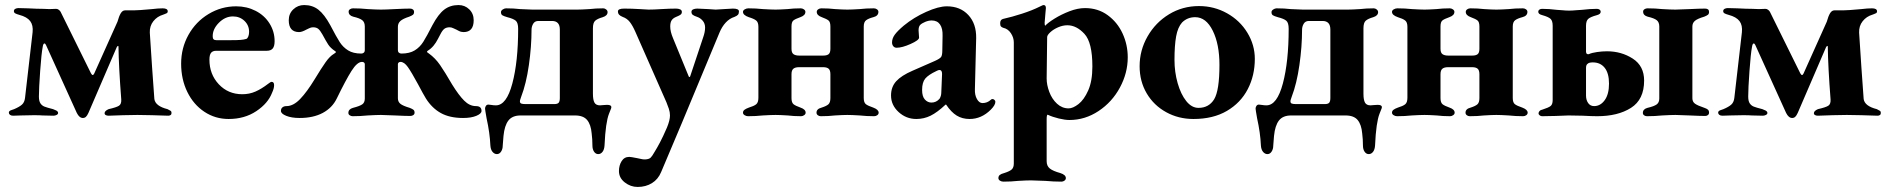

<svg xmlns="http://www.w3.org/2000/svg" viewBox="-20 -457 7480 760"><path d="M284 -10 162 -279Q159 -285 156 -285Q151 -285 149 -271Q144 -246 139 -176Q134 -106 134 -75Q134 -57 140 -48Q146 -39 156 -35Q166 -31 190 -25Q191 -24 197 -22Q203 -20 206.5 -17Q210 -14 210 -10Q210 -5 204 -2Q198 1 192 1L148 0Q139 -1 114 -1Q86 -1 62.5 0Q39 1 32 1Q24 1 19.5 -2.5Q15 -6 15 -11Q15 -18 24.5 -21Q34 -24 36 -25Q57 -34 67 -43Q77 -52 79 -69L109 -329Q112 -357 99.5 -373.5Q87 -390 57 -398Q46 -401 40.5 -404Q35 -407 35 -413Q35 -419 40.5 -422Q46 -425 53 -425L91 -424Q127 -422 151 -422L176 -421L202 -422Q208 -422 213 -418Q218 -414 220 -410L340 -167Q344 -160 347 -160Q350 -160 353 -166L445 -371Q451 -393 458 -404.5Q465 -416 475 -416H509Q527 -416 582 -421Q606 -424 624 -424Q644 -424 644 -412Q644 -407 640.5 -405Q637 -403 632.5 -401.5Q628 -400 626 -399Q602 -392 587 -373Q572 -354 573 -328Q582 -185 591 -65Q595 -37 643 -25Q651 -21 655 -18.5Q659 -16 659 -10Q659 -4 655 -1.5Q651 1 646 1L582 -1L524 -2L468 -1Q426 1 410 1Q403 1 398.5 -1.5Q394 -4 394 -9Q394 -18 410 -25Q441 -32 451 -38.5Q461 -45 460 -63Q450 -193 449 -272Q449 -276 446.5 -275Q444 -274 442 -270L330 -10Q325 1 320 5.5Q315 10 308 10Q294 10 284 -10Z M697 0ZM697 -205Q697 -267 726 -319Q755 -371 805.5 -401.5Q856 -432 915 -432Q957 -432 992 -414Q1027 -396 1047 -364Q1067 -332 1067 -294Q1067 -274 1059.5 -265Q1052 -256 1036 -256H836Q822 -256 815.5 -248Q809 -240 809 -221Q809 -163 846 -123.5Q883 -84 939 -84Q967 -84 991 -94.5Q1015 -105 1041 -125Q1051 -133 1055 -133Q1065 -133 1065 -120Q1065 -107 1057 -90Q1041 -48 994.5 -17Q948 14 885 14Q832 14 789 -14.5Q746 -43 721.5 -93Q697 -143 697 -205ZM896 -298Q919 -298 932 -299Q945 -300 955 -303Q960 -305 963 -313Q966 -321 966 -331Q966 -357 947.5 -374.5Q929 -392 902 -392Q871 -392 846 -366.5Q821 -341 822 -312Q822 -298 836 -298Z M1092 -18Q1092 -27 1098 -32Q1104 -37 1114 -37Q1141 -37 1168 -65Q1195 -93 1226 -144Q1252 -187 1269 -211Q1286 -235 1302 -244Q1308 -248 1309.5 -250Q1311 -252 1306 -255Q1288 -267 1279 -281Q1270 -295 1256 -321Q1247 -337 1239.5 -343Q1232 -349 1219 -349Q1211 -349 1203.5 -345Q1196 -341 1193 -340Q1175 -330 1164 -330Q1123 -330 1123 -377Q1123 -403 1141 -420Q1159 -437 1184 -437Q1217 -437 1240.5 -418.5Q1264 -400 1287 -358Q1312 -310 1325 -290Q1338 -270 1358 -257.5Q1378 -245 1410 -245Q1416 -245 1420 -248.5Q1424 -252 1424 -258V-352Q1424 -369 1414 -377Q1404 -385 1378 -391Q1360 -396 1360 -411Q1360 -417 1365.5 -420.5Q1371 -424 1377 -424Q1408 -424 1436 -421Q1470 -419 1488 -419Q1505 -419 1543 -421Q1583 -423 1603 -423Q1610 -423 1614.5 -419.5Q1619 -416 1619 -410Q1619 -402 1614.5 -398.5Q1610 -395 1600 -391Q1575 -383 1565 -374Q1555 -365 1555 -351V-258Q1555 -252 1559 -248.5Q1563 -245 1569 -245Q1601 -245 1621.5 -257.5Q1642 -270 1655.5 -291.5Q1669 -313 1692 -358Q1715 -401 1738.5 -419Q1762 -437 1795 -437Q1820 -437 1837.5 -420Q1855 -403 1855 -377Q1855 -330 1815 -330Q1805 -330 1796.5 -334.5Q1788 -339 1786 -340Q1783 -341 1775 -345Q1767 -349 1760 -349Q1747 -349 1739 -343Q1731 -337 1723 -321Q1721 -318 1713.5 -303Q1706 -288 1696 -276Q1686 -264 1673 -256Q1670 -253 1670 -252Q1670 -251 1673 -248.5Q1676 -246 1678 -245Q1703 -227 1722 -199.5Q1741 -172 1770 -122Q1796 -80 1817.5 -58.5Q1839 -37 1864 -37Q1886 -37 1886 -18Q1886 -7 1865.5 1.5Q1845 10 1813 10Q1760 10 1725 -9.5Q1690 -29 1666 -67Q1655 -85 1635 -123Q1609 -171 1594.5 -191.5Q1580 -212 1565 -212Q1561 -212 1558 -209.5Q1555 -207 1555 -203V-68Q1555 -54 1565 -46Q1575 -38 1602 -30Q1612 -26 1616.5 -22.5Q1621 -19 1621 -11Q1621 -5 1616 -1.5Q1611 2 1604 2Q1584 2 1544 0Q1504 -2 1488 -2Q1471 -2 1435 0Q1407 3 1376 3Q1370 3 1364.5 -0.5Q1359 -4 1359 -10Q1359 -25 1377 -30Q1404 -37 1414 -44Q1424 -51 1424 -67V-203Q1424 -207 1421 -209.5Q1418 -212 1413 -212Q1394 -212 1371.5 -176.5Q1349 -141 1313 -67Q1295 -30 1257.5 -10Q1220 10 1166 10Q1134 10 1113 1.5Q1092 -7 1092 -18Z M1921 118Q1919 70 1906 11Q1900 -23 1900 -27Q1900 -33 1903.5 -38Q1907 -43 1913 -43Q1918 -43 1926 -41.5Q1934 -40 1943 -40Q1985 -40 2008 -126.5Q2031 -213 2031 -343Q2031 -367 2021.5 -375Q2012 -383 1988 -389Q1974 -393 1968.5 -396.5Q1963 -400 1963 -409Q1963 -415 1970 -419.5Q1977 -424 1983 -424Q2014 -424 2039 -421Q2073 -419 2087 -419H2265Q2281 -419 2313 -421Q2338 -424 2368 -424Q2374 -424 2379.5 -419.5Q2385 -415 2385 -409Q2385 -395 2366 -389Q2345 -383 2336 -375Q2327 -367 2327 -345V-86Q2327 -62 2333 -51Q2339 -40 2355 -40Q2360 -40 2367 -41Q2374 -42 2383 -42Q2400 -42 2400 -33Q2400 -30 2399 -28Q2397 -23 2390.5 -6.5Q2384 10 2379.5 41Q2375 72 2373 118Q2372 135 2365 144Q2358 153 2348 153Q2338 153 2331.5 143.5Q2325 134 2325 119Q2325 94 2322 71Q2319 36 2304 18Q2289 0 2256 0H2041Q2008 0 1992.5 20Q1977 40 1973 81Q1970 114 1970 119Q1970 133 1963.5 143Q1957 153 1947 153Q1937 153 1929.5 144Q1922 135 1921 118ZM2174 -45Q2187 -45 2191.5 -50.5Q2196 -56 2196 -69V-340Q2196 -374 2165 -374H2111Q2097 -374 2090.5 -363Q2084 -352 2084 -339Q2084 -273 2073.5 -199.5Q2063 -126 2043 -74Q2042 -70 2040 -65Q2038 -60 2038 -56Q2038 -49 2043.5 -47Q2049 -45 2060 -45Z M2426 0ZM2430 220Q2430 198 2440.5 181Q2451 164 2471 164Q2477 164 2502 169Q2526 175 2535 174Q2549 173 2555 167.5Q2561 162 2570 146Q2580 130 2592 107.5Q2604 85 2620 48Q2632 19 2632 0Q2632 -13 2627.5 -26.5Q2623 -40 2618 -52L2495 -331Q2484 -356 2473 -370Q2462 -384 2445 -390Q2435 -394 2430.5 -399Q2426 -404 2426 -412Q2426 -423 2451 -423Q2480 -423 2512 -421Q2538 -419 2547 -419Q2568 -419 2598 -421Q2632 -423 2656 -423Q2665 -423 2672 -420Q2679 -417 2679 -410Q2679 -403 2674.5 -399.5Q2670 -396 2664 -393.5Q2658 -391 2656 -390Q2644 -385 2638.5 -376.5Q2633 -368 2633 -352Q2633 -332 2644 -306L2706 -155Q2707 -152 2709 -152Q2711 -152 2712 -155L2763 -308Q2771 -330 2771 -348Q2771 -364 2761.5 -375Q2752 -386 2740 -390Q2728 -394 2722.5 -398Q2717 -402 2717 -410Q2717 -417 2724 -420Q2731 -423 2740 -423Q2776 -421 2783 -421Q2805 -419 2813 -419Q2820 -419 2846 -421Q2851 -421 2881 -423Q2905 -423 2905 -412Q2905 -403 2901 -398.5Q2897 -394 2887 -390Q2868 -384 2853 -368Q2838 -352 2828 -328L2679 30Q2647 107 2597 224Q2585 253 2560.5 268Q2536 283 2504 283Q2476 283 2453 265Q2430 247 2430 220Z M2921 -11Q2921 -18 2927 -22.5Q2933 -27 2944 -31Q2964 -37 2973 -44Q2982 -51 2982 -70V-351Q2982 -369 2973 -376Q2964 -383 2944 -389Q2921 -397 2921 -410Q2921 -416 2928 -420Q2935 -424 2942 -424Q2972 -424 3000 -421Q3034 -419 3050 -419Q3065 -419 3097 -421Q3121 -424 3150 -424Q3156 -424 3162 -420Q3168 -416 3168 -410Q3168 -396 3148 -389Q3128 -382 3120.5 -376Q3113 -370 3113 -352V-264Q3113 -248 3121 -242.5Q3129 -237 3143 -237H3239Q3253 -237 3260 -242.5Q3267 -248 3267 -264V-352Q3267 -370 3259.5 -376Q3252 -382 3233 -389Q3213 -396 3213 -410Q3213 -416 3218.5 -420Q3224 -424 3231 -424Q3261 -424 3286 -421Q3318 -419 3334 -419Q3351 -419 3383 -421Q3408 -424 3439 -424Q3446 -424 3451.5 -420Q3457 -416 3457 -410Q3457 -394 3437 -389Q3418 -384 3408.5 -377Q3399 -370 3399 -352V-69Q3399 -51 3407.5 -44.5Q3416 -38 3437 -31Q3458 -23 3458 -11Q3458 -5 3452.5 -1Q3447 3 3440 3Q3410 3 3383 0Q3351 -2 3334 -2Q3317 -2 3285 0Q3260 3 3229 3Q3222 3 3217 -1Q3212 -5 3212 -11Q3212 -26 3232 -31Q3251 -37 3259 -44Q3267 -51 3267 -69V-163Q3267 -179 3260 -185Q3253 -191 3239 -191H3142Q3128 -191 3120.5 -185Q3113 -179 3113 -163V-69Q3113 -51 3121 -44.5Q3129 -38 3149 -31Q3169 -24 3169 -11Q3169 -5 3163 -1Q3157 3 3151 3Q3122 3 3098 0Q3066 -2 3050 -2Q3033 -2 2999 0Q2972 3 2941 3Q2934 3 2927.5 -1Q2921 -5 2921 -11Z M3507 0ZM3507 -79Q3507 -113 3527.5 -135.5Q3548 -158 3592 -177L3681 -216Q3701 -225 3705.5 -232Q3710 -239 3710 -258L3711 -315Q3712 -344 3701 -360Q3690 -376 3668 -376Q3656 -376 3642.5 -370.5Q3629 -365 3622 -358Q3616 -351 3616 -337Q3616 -330 3617 -322.5Q3618 -315 3618 -308Q3618 -298 3584.5 -283Q3551 -268 3529 -268Q3521 -268 3516 -274Q3511 -280 3511 -289Q3511 -305 3522 -320Q3533 -335 3558 -356Q3597 -388 3646 -410Q3695 -432 3728 -432Q3781 -432 3813 -397.5Q3845 -363 3844 -306L3839 -104Q3838 -81 3847 -65Q3856 -49 3869 -49Q3888 -49 3902 -62Q3905 -65 3908 -65Q3913 -65 3916.5 -61.5Q3920 -58 3920 -54Q3920 -41 3902 -23Q3865 14 3818 14Q3789 14 3767 0.5Q3745 -13 3725 -43H3723Q3690 -12 3663.5 1Q3637 14 3607 14Q3567 14 3537 -13.5Q3507 -41 3507 -79ZM3699 -66Q3706 -77 3706 -92L3709 -164Q3709 -180 3699 -180Q3694 -180 3687 -176Q3655 -161 3642.5 -146Q3630 -131 3630 -101Q3630 -75 3641 -63Q3652 -51 3667 -51Q3686 -51 3699 -66Z M3932 0ZM3932 248Q3932 240 3937.5 235.5Q3943 231 3955 228Q3977 221 3985 213.5Q3993 206 3993 190V-289Q3993 -308 3981.5 -325.5Q3970 -343 3951 -347Q3945 -349 3942 -352.5Q3939 -356 3939 -365Q3939 -379 3950 -382Q3986 -390 4026 -403Q4066 -416 4094 -430Q4097 -431 4102.5 -434Q4108 -437 4111 -437Q4120 -437 4120 -425L4118 -403Q4115 -367 4115 -367Q4115 -357 4117 -355Q4128 -367 4154.5 -383.5Q4181 -400 4213.5 -412.5Q4246 -425 4275 -425Q4326 -425 4364.5 -397Q4403 -369 4423.5 -324.5Q4444 -280 4444 -230Q4444 -168 4413 -110.5Q4382 -53 4328.5 -17.5Q4275 18 4213 18Q4196 18 4171 12Q4146 6 4127 -3Q4123 -3 4123 15V181Q4123 200 4135.5 210Q4148 220 4177 228Q4199 235 4199 248Q4199 254 4193.5 258Q4188 262 4182 262Q4150 262 4118 259Q4076 257 4061 257Q4044 257 4010 259Q3983 262 3952 262Q3944 262 3938 258Q3932 254 3932 248ZM4304 -194Q4304 -289 4272.5 -323Q4241 -357 4205 -357Q4187 -357 4168.5 -349Q4150 -341 4137.5 -329.5Q4125 -318 4125 -310L4123 -146Q4123 -121 4133.5 -93Q4144 -65 4164 -46.5Q4184 -28 4210 -28Q4227 -28 4249 -45Q4271 -62 4287.5 -99Q4304 -136 4304 -194Z M4491 0ZM4491 -195Q4491 -258 4522.5 -313Q4554 -368 4607.5 -400.5Q4661 -433 4726 -433Q4786 -433 4837 -404.5Q4888 -376 4917.5 -327.5Q4947 -279 4947 -224Q4947 -158 4919 -104Q4891 -50 4836.5 -18Q4782 14 4704 14Q4645 14 4596 -13Q4547 -40 4519 -87.5Q4491 -135 4491 -195ZM4786 -64Q4807 -99 4807 -200Q4807 -282 4780.5 -335.5Q4754 -389 4711 -389Q4680 -389 4659 -368Q4642 -349 4635.5 -313Q4629 -277 4629 -220Q4629 -172 4641.5 -128Q4654 -84 4675.5 -57Q4697 -30 4724 -30Q4765 -30 4786 -64Z M4971 118Q4969 70 4956 11Q4950 -23 4950 -27Q4950 -33 4953.5 -38Q4957 -43 4963 -43Q4968 -43 4976 -41.5Q4984 -40 4993 -40Q5035 -40 5058 -126.5Q5081 -213 5081 -343Q5081 -367 5071.5 -375Q5062 -383 5038 -389Q5024 -393 5018.5 -396.5Q5013 -400 5013 -409Q5013 -415 5020 -419.5Q5027 -424 5033 -424Q5064 -424 5089 -421Q5123 -419 5137 -419H5315Q5331 -419 5363 -421Q5388 -424 5418 -424Q5424 -424 5429.5 -419.5Q5435 -415 5435 -409Q5435 -395 5416 -389Q5395 -383 5386 -375Q5377 -367 5377 -345V-86Q5377 -62 5383 -51Q5389 -40 5405 -40Q5410 -40 5417 -41Q5424 -42 5433 -42Q5450 -42 5450 -33Q5450 -30 5449 -28Q5447 -23 5440.5 -6.5Q5434 10 5429.5 41Q5425 72 5423 118Q5422 135 5415 144Q5408 153 5398 153Q5388 153 5381.5 143.5Q5375 134 5375 119Q5375 94 5372 71Q5369 36 5354 18Q5339 0 5306 0H5091Q5058 0 5042.5 20Q5027 40 5023 81Q5020 114 5020 119Q5020 133 5013.5 143Q5007 153 4997 153Q4987 153 4979.5 144Q4972 135 4971 118ZM5224 -45Q5237 -45 5241.5 -50.5Q5246 -56 5246 -69V-340Q5246 -374 5215 -374H5161Q5147 -374 5140.5 -363Q5134 -352 5134 -339Q5134 -273 5123.5 -199.5Q5113 -126 5093 -74Q5092 -70 5090 -65Q5088 -60 5088 -56Q5088 -49 5093.5 -47Q5099 -45 5110 -45Z M5490 -11Q5490 -18 5496 -22.5Q5502 -27 5513 -31Q5533 -37 5542 -44Q5551 -51 5551 -70V-351Q5551 -369 5542 -376Q5533 -383 5513 -389Q5490 -397 5490 -410Q5490 -416 5497 -420Q5504 -424 5511 -424Q5541 -424 5569 -421Q5603 -419 5619 -419Q5634 -419 5666 -421Q5690 -424 5719 -424Q5725 -424 5731 -420Q5737 -416 5737 -410Q5737 -396 5717 -389Q5697 -382 5689.5 -376Q5682 -370 5682 -352V-264Q5682 -248 5690 -242.5Q5698 -237 5712 -237H5808Q5822 -237 5829 -242.5Q5836 -248 5836 -264V-352Q5836 -370 5828.5 -376Q5821 -382 5802 -389Q5782 -396 5782 -410Q5782 -416 5787.5 -420Q5793 -424 5800 -424Q5830 -424 5855 -421Q5887 -419 5903 -419Q5920 -419 5952 -421Q5977 -424 6008 -424Q6015 -424 6020.5 -420Q6026 -416 6026 -410Q6026 -394 6006 -389Q5987 -384 5977.5 -377Q5968 -370 5968 -352V-69Q5968 -51 5976.5 -44.5Q5985 -38 6006 -31Q6027 -23 6027 -11Q6027 -5 6021.5 -1Q6016 3 6009 3Q5979 3 5952 0Q5920 -2 5903 -2Q5886 -2 5854 0Q5829 3 5798 3Q5791 3 5786 -1Q5781 -5 5781 -11Q5781 -26 5801 -31Q5820 -37 5828 -44Q5836 -51 5836 -69V-163Q5836 -179 5829 -185Q5822 -191 5808 -191H5711Q5697 -191 5689.5 -185Q5682 -179 5682 -163V-69Q5682 -51 5690 -44.5Q5698 -38 5718 -31Q5738 -24 5738 -11Q5738 -5 5732 -1Q5726 3 5720 3Q5691 3 5667 0Q5635 -2 5619 -2Q5602 -2 5568 0Q5541 3 5510 3Q5503 3 5496.5 -1Q5490 -5 5490 -11Z M6069 0ZM6070 -8Q6070 -13 6074 -17.5Q6078 -22 6085 -23Q6110 -31 6118 -37.5Q6126 -44 6126 -61V-355Q6126 -374 6118 -382Q6110 -390 6085 -397Q6069 -401 6069 -410Q6069 -416 6073.5 -419Q6078 -422 6084 -422Q6111 -422 6143 -418Q6150 -418 6164 -416.5Q6178 -415 6191 -415Q6204 -415 6218.5 -416.5Q6233 -418 6241 -418Q6275 -422 6301 -422Q6307 -422 6311.5 -419Q6316 -416 6316 -410Q6316 -401 6301 -397Q6275 -390 6266.5 -382Q6258 -374 6258 -355V-252Q6258 -246 6262 -243.5Q6266 -241 6270 -243Q6281 -248 6301.5 -251Q6322 -254 6341 -254Q6398 -254 6443 -225Q6488 -196 6488 -138Q6488 -63 6436 -30Q6384 3 6302 3Q6281 3 6245 1L6189 0Q6175 0 6137 2L6084 3Q6079 3 6074.5 -0.5Q6070 -4 6070 -8ZM6349 -126Q6349 -167 6332 -188.5Q6315 -210 6285 -210Q6270 -210 6265 -205Q6258 -201 6258 -188V-79Q6258 -61 6266.5 -49Q6275 -37 6290 -37Q6315 -37 6332 -60.5Q6349 -84 6349 -126ZM6483 -10Q6483 -25 6501 -30Q6527 -36 6537.5 -43.5Q6548 -51 6548 -67V-352Q6548 -369 6538 -377Q6528 -385 6502 -391Q6484 -396 6484 -411Q6484 -417 6489.5 -420.5Q6495 -424 6501 -424Q6532 -424 6560 -421Q6594 -419 6612 -419Q6628 -419 6668 -421Q6710 -423 6729 -423Q6745 -423 6745 -410Q6745 -402 6740.5 -398.5Q6736 -395 6726 -391Q6699 -383 6689 -374.5Q6679 -366 6679 -352V-68Q6679 -54 6689.5 -46.5Q6700 -39 6727 -30Q6736 -27 6740.5 -23Q6745 -19 6745 -11Q6745 -5 6740.5 -1.5Q6736 2 6730 2Q6710 2 6668 0Q6628 -2 6612 -2Q6595 -2 6559 0Q6531 3 6499 3Q6493 3 6488 -0.5Q6483 -4 6483 -10Z M7050 -10 6928 -279Q6925 -285 6922 -285Q6917 -285 6915 -271Q6910 -246 6905 -176Q6900 -106 6900 -75Q6900 -57 6906 -48Q6912 -39 6922 -35Q6932 -31 6956 -25Q6957 -24 6963 -22Q6969 -20 6972.5 -17Q6976 -14 6976 -10Q6976 -5 6970 -2Q6964 1 6958 1L6914 0Q6905 -1 6880 -1Q6852 -1 6828.5 0Q6805 1 6798 1Q6790 1 6785.5 -2.5Q6781 -6 6781 -11Q6781 -18 6790.5 -21Q6800 -24 6802 -25Q6823 -34 6833 -43Q6843 -52 6845 -69L6875 -329Q6878 -357 6865.5 -373.5Q6853 -390 6823 -398Q6812 -401 6806.5 -404Q6801 -407 6801 -413Q6801 -419 6806.5 -422Q6812 -425 6819 -425L6857 -424Q6893 -422 6917 -422L6942 -421L6968 -422Q6974 -422 6979 -418Q6984 -414 6986 -410L7106 -167Q7110 -160 7113 -160Q7116 -160 7119 -166L7211 -371Q7217 -393 7224 -404.5Q7231 -416 7241 -416H7275Q7293 -416 7348 -421Q7372 -424 7390 -424Q7410 -424 7410 -412Q7410 -407 7406.5 -405Q7403 -403 7398.5 -401.5Q7394 -400 7392 -399Q7368 -392 7353 -373Q7338 -354 7339 -328Q7348 -185 7357 -65Q7361 -37 7409 -25Q7417 -21 7421 -18.5Q7425 -16 7425 -10Q7425 -4 7421 -1.5Q7417 1 7412 1L7348 -1L7290 -2L7234 -1Q7192 1 7176 1Q7169 1 7164.5 -1.5Q7160 -4 7160 -9Q7160 -18 7176 -25Q7207 -32 7217 -38.5Q7227 -45 7226 -63Q7216 -193 7215 -272Q7215 -276 7212.5 -275Q7210 -274 7208 -270L7096 -10Q7091 1 7086 5.5Q7081 10 7074 10Q7060 10 7050 -10Z"/></svg>

Font: EB Garamond
Style: Bold
Weight: 700
Designer: Georg Duffner and Octavio Pardo
Foundry: Georg Duffner
Version: Version 1.000; ttfautohint (v1.6)